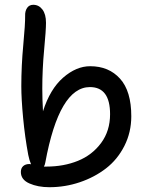

<svg xmlns="http://www.w3.org/2000/svg" viewBox="-20 -779 629 809"><path d="M188 9.8Q139.6 9.8 103.8 -6.1Q67.9 -22 67.9 -54.2Q67.9 -70.3 77.6 -79.1Q87.4 -87.9 104 -87.9Q107.9 -87.9 110.8 -86.9Q103.5 -104 99.1 -126Q85 -201.7 77.4 -282Q69.8 -362.3 69.8 -416Q69.8 -501.5 78.1 -589.8Q86.4 -678.2 85.9 -711.9Q85 -731.9 94 -745.4Q103 -758.8 120.1 -758.8Q143.6 -758.8 158.7 -739Q173.8 -719.2 173.8 -683.1Q173.8 -652.3 166 -569.6Q158.2 -486.8 158.2 -405.8Q158.2 -362.8 161.1 -310.1Q190.9 -403.8 246.1 -451.9Q301.3 -500 359.9 -500Q438.5 -500 485.8 -447.5Q533.2 -395 533.2 -289.1Q533.2 -221.7 504.2 -164.3Q475.1 -106.9 426.8 -69.6Q378.4 -32.2 316.4 -11.2Q254.4 9.8 188 9.8ZM170.9 -94.2Q169.4 -84.5 165 -77.1H175.8Q248.5 -77.1 308.3 -101.3Q368.2 -125.5 406 -176.5Q443.8 -227.5 443.8 -297.9Q443.8 -412.1 358.9 -412.1Q229.5 -412.1 170.9 -94.2Z"/></svg>

Font: Shantell Sans Normal
Style: Regular
Weight: 400
Designer: Stephen Nixon, Anya Danilova, Shantell Martin
Foundry: Arrow Type
Version: Version 1.006;[559af2be0]